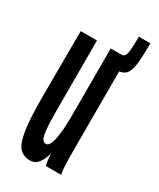

<svg xmlns="http://www.w3.org/2000/svg" viewBox="-151 -601 551 665"><g transform="rotate(30 125.0 -269.0)"><path d="M87 11Q62 11 46 -5Q30 -21 22.5 -67Q15 -113 15 -202L16 -465H81V-190Q81 -135 84 -108.5Q87 -82 92.5 -74Q98 -66 106 -66Q121 -66 128.5 -100.5Q136 -135 136 -199V-465H201V-71Q201 -53 202 -35.5Q203 -18 206 0H145Q143 -11 141 -21Q139 -31 139 -48Q133 -23 120.5 -6Q108 11 87 11ZM246 -549Q246 -493 242 -463Q238 -433 226 -421.5Q214 -410 191 -410L179 -465Q192 -465 196 -481Q200 -497 200 -549Z"/></g></svg>

Font: Inconsolata UltraCondensed Bold
Style: Regular
Weight: 700
Width: 1
Monospace: yes
Designer: Raph Levien, Cyreal, Brenton Simpson
Foundry: Raph Levien, Cyreal, Google
Version: Version 3.001; ttfautohint (v1.8.2.53-6de2)